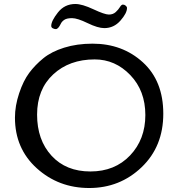

<svg xmlns="http://www.w3.org/2000/svg" viewBox="-20 -931 894 963"><path d="M55 -341Q55 -400 76 -463Q97 -526 126.5 -565.5Q156 -605 197 -638.5Q238 -672 302 -692Q366 -712 444 -712Q594 -712 696.5 -618.5Q799 -525 799 -360.5Q799 -196 690 -92Q581 12 427.5 12Q274 12 164.5 -87Q55 -186 55 -341ZM455 -633Q328 -633 247 -558Q166 -483 166 -356Q166 -229 238.5 -150Q311 -71 433.5 -71Q556 -71 632.5 -151.5Q709 -232 709 -354Q709 -476 633.5 -554.5Q558 -633 455 -633ZM358 -911Q392 -911 448.5 -884.5Q505 -858 526 -858Q547 -858 560.5 -870.5Q574 -883 581.5 -895.5Q589 -908 596.5 -908Q604 -908 610.5 -902.5Q617 -897 617 -891Q617 -865 584 -827.5Q551 -790 503 -790Q471 -790 419.5 -815Q368 -840 341.5 -840Q315 -840 302.5 -831.5Q290 -823 285 -812Q272 -785 260 -785Q253 -785 245 -789Q237 -793 237 -801Q237 -826 270.5 -868.5Q304 -911 358 -911Z"/></svg>

Font: Cagliostro
Style: Regular
Weight: 400
Designer: Matthew Desmond
Foundry: Matthew Desmond
Version: Version